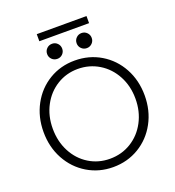

<svg xmlns="http://www.w3.org/2000/svg" viewBox="-169 -1105 1137 1245"><g transform="rotate(-20 399.5 -482.0)"><path d="M50.8 -360.4Q50.8 -463.9 96.2 -547.9Q141.6 -631.8 220.9 -679.7Q300.3 -727.5 397.9 -727.5Q497.1 -727.5 577.1 -679.7Q657.2 -631.8 702.9 -547.9Q748.5 -463.9 748.5 -359.9Q748.5 -256.3 702.9 -172.1Q657.2 -87.9 577.4 -40Q497.6 7.8 399.4 7.8Q301.8 7.8 221.9 -40.3Q142.1 -88.4 96.4 -172.4Q50.8 -256.3 50.8 -360.4ZM685.1 -360.4Q685.1 -448.2 647.2 -518.8Q609.4 -589.4 543.7 -629.4Q478 -669.4 397.9 -669.4Q319.3 -669.4 254.4 -629.4Q189.5 -589.4 151.9 -518.8Q114.3 -448.2 114.3 -360.4Q114.3 -272 151.4 -201.2Q188.5 -130.4 253.4 -90.3Q318.4 -50.3 397.9 -50.3Q479 -50.3 544.4 -90.6Q609.9 -130.9 647.5 -201.9Q685.1 -272.9 685.1 -360.4ZM449.2 -827.6Q449.2 -849.6 464.4 -864.7Q479.5 -879.9 501.5 -879.9Q522.9 -879.9 538.1 -864.7Q553.2 -849.6 553.2 -827.6Q553.2 -806.2 538.1 -791Q522.9 -775.9 501.5 -775.9Q479.5 -775.9 464.4 -791Q449.2 -806.2 449.2 -827.6ZM245.6 -827.6Q245.6 -849.6 260.7 -864.7Q275.9 -879.9 298.3 -879.9Q319.8 -879.9 334.7 -864.7Q349.6 -849.6 349.6 -827.6Q349.6 -806.2 334.7 -791Q319.8 -775.9 298.3 -775.9Q275.9 -775.9 260.7 -791Q245.6 -806.2 245.6 -827.6ZM226.6 -972.2H569.8V-923.3H226.6Z"/></g></svg>

Font: Reddit Sans Light
Style: Regular
Weight: 300
Designer: Stephen Hutchings
Foundry: Reddit
Version: Version 1.013